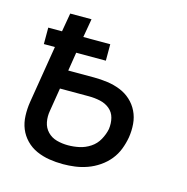

<svg xmlns="http://www.w3.org/2000/svg" viewBox="-84 -600 669 688"><g transform="rotate(15 250.0 -256.0)"><path d="M208 8Q182 8 157 4Q132 0 109.5 -10Q87 -20 70 -37.5Q53 -55 44 -77Q35 -99 34 -125Q33 -151 37 -176L72 -390H31V-451H82L94 -520H173L161 -451H261V-390H151L140 -321H236Q261 -321 286 -317.5Q311 -314 333.5 -305Q356 -296 373.5 -280Q391 -264 401.5 -242.5Q412 -221 414 -196Q416 -171 412 -146Q408 -123 399.5 -101Q391 -79 376 -60.5Q361 -42 340.5 -28Q320 -14 297.5 -6Q275 2 252.5 5Q230 8 208 8ZM208 -62Q229 -62 250 -66.5Q271 -71 290 -83.5Q309 -96 320 -116Q331 -136 335 -156Q338 -178 333 -197.5Q328 -217 313 -229.5Q298 -242 277.5 -246.5Q257 -251 235 -251H128L114 -165Q110 -143 114 -122.5Q118 -102 132 -87.5Q146 -73 166 -67.5Q186 -62 208 -62Z"/></g></svg>

Font: Iosevka
Style: Italic
Weight: 400
Italic angle: -9°
Monospace: yes
Designer: Belleve Invis
Foundry: Belleve Invis
Version: Version 32.5.0; ttfautohint (v1.8.4)